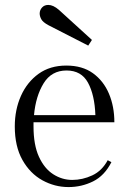

<svg xmlns="http://www.w3.org/2000/svg" viewBox="-20 -749 534 779"><path d="M444 -253H116V-236Q116 -161 138 -113Q160 -65 196 -42Q232 -19 273 -19Q315 -19 354.5 -37.5Q394 -56 417 -99L432 -91Q404 -36 357.5 -13Q311 10 258 10Q202 10 152 -17.5Q102 -45 71 -100Q40 -155 40 -236Q40 -304 65 -360Q90 -416 136.5 -449.5Q183 -483 249 -483Q314 -483 357 -452Q400 -421 422 -369Q444 -317 444 -253ZM250 -463Q189 -463 157 -411Q125 -359 118 -282H367Q364 -364 337 -413.5Q310 -463 250 -463ZM176 -729Q196 -729 219 -709L353 -587L338 -564L176 -647Q154 -659 147.5 -671Q141 -683 141 -694Q141 -708 150.5 -718.5Q160 -729 176 -729Z"/></svg>

Font: Gilda Display
Style: Regular
Weight: 400
Designer: Eduardo Rodriguez Tunni
Foundry: Eduardo Rodriguez Tunni
Version: Version 1.002; ttfautohint (v1.8.4.7-5d5b);gftools[0.9.22]